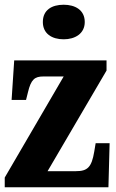

<svg xmlns="http://www.w3.org/2000/svg" viewBox="-20 -791 491 811"><path d="M249 -625C297 -625 338 -649 338 -698C338 -749 297 -771 249 -771C199 -771 161 -749 161 -698C161 -649 199 -625 249 -625ZM0 0H438L443 -186H384L378 -150C367 -84 349 -68 301 -68H181L430 -493V-536H40L29 -369H90L98 -401C111 -456 127 -468 163 -468H249L0 -41Z"/></svg>

Font: Noto Serif Ethiopic ExtraCondensed Black
Style: Regular
Weight: 900
Width: 2
Designer: Monotype Design Team
Foundry: Monotype Imaging Inc.
Version: Version 2.102